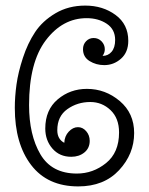

<svg xmlns="http://www.w3.org/2000/svg" viewBox="-20 -656 534 687"><path d="M277 -480Q277 -497 288 -508.5Q299 -520 315 -520Q332 -520 343.5 -508Q355 -496 355 -480Q355 -467 347 -456Q367 -456 379.5 -471Q392 -486 392 -513Q392 -551 362 -571Q332 -591 290 -591Q204 -591 144 -512Q84 -433 84 -280Q84 -173 124.5 -104Q165 -35 255 -35Q313 -35 359.5 -72.5Q406 -110 406 -182Q406 -233 375.5 -262Q345 -291 303 -291Q257 -291 221 -265.5Q185 -240 185 -190Q185 -158 210 -145Q211 -169 226 -185Q241 -201 259 -201Q276 -201 288.5 -186.5Q301 -172 301 -152Q301 -126 282 -110.5Q263 -95 235 -95Q193 -95 167.5 -124.5Q142 -154 142 -196Q142 -263 186.5 -300.5Q231 -338 291 -338Q357 -338 408.5 -294.5Q460 -251 460 -180Q460 -105 406 -47Q352 11 260 11Q150 11 91.5 -65.5Q33 -142 33 -270Q33 -310 39 -353.5Q45 -397 62 -449Q79 -501 105.5 -541Q132 -581 178.5 -608.5Q225 -636 285 -636Q348 -636 393.5 -602.5Q439 -569 439 -510Q439 -469 413 -446Q387 -423 353 -423Q324 -423 300.5 -437.5Q277 -452 277 -480Z"/></svg>

Font: Bonbon
Style: Regular
Weight: 400
Designer: Ksenia Erulevich
Foundry: Cyreal (www.cyreal.org)
Version: Version 1.001